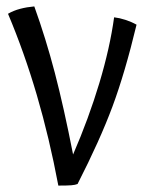

<svg xmlns="http://www.w3.org/2000/svg" viewBox="-20 -588 477 599"><path d="M406 -511Q370 -361 331 -256Q292 -151 222 -14Q215 -11 202.5 -10Q190 -9 162 -9Q134 -158 95 -291Q56 -424 5 -545Q22 -555 43 -560.5Q64 -566 87 -568Q123 -468 151 -361Q179 -254 208 -106Q257 -219 290 -329Q323 -439 336 -534Q353 -532 371.5 -526Q390 -520 406 -511Z"/></svg>

Font: Atma
Style: Regular
Weight: 400
Designer: Gregori Vincens, Jeremie Hornus, Riccardo Olocco, Yoann Minet.
Foundry: black foundry
Version: Version 1.102;PS 1.100;hotconv 1.0.86;makeotf.lib2.5.63406